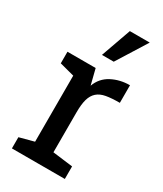

<svg xmlns="http://www.w3.org/2000/svg" viewBox="-183 -790 731 861"><g transform="rotate(30 182.5 -360.0)"><path d="M347 -419Q305 -419 277 -414Q249 -409 232 -394Q215 -379 207.5 -353Q200 -327 200 -285V-78L304 -65V0H30V-58L105 -78V-420L29 -440V-500H175L195 -420Q212 -466 254 -488Q296 -510 347 -510ZM225 -720H328L231 -565H170Z"/></g></svg>

Font: Hermeneus One
Style: Regular
Weight: 400
Designer: Rodrigo Fuenzalida, Pablo Impallari
Foundry: Pablo Impallari, Rodrigo Fuenzalida
Version: Version 1.002; ttfautohint (v0.93) -l 8 -r 50 -G 200 -x 14 -